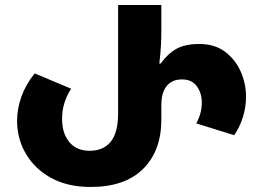

<svg xmlns="http://www.w3.org/2000/svg" viewBox="-20 -734 1036 764"><path d="M341 10Q249 10 183.5 -26Q118 -62 83 -122Q48 -182 48 -253Q48 -301 65 -349Q82 -397 118 -442L263 -381Q245 -353 236 -323.5Q227 -294 227 -261Q227 -203 256 -168.5Q285 -134 337 -134Q391 -134 420.5 -170Q450 -206 450 -284V-714H622V-614Q622 -585 620.5 -554Q619 -523 614 -481H619Q648 -521 682.5 -540Q717 -559 773 -559Q834 -559 875 -528.5Q916 -498 937.5 -450Q959 -402 959 -349Q959 -308 946.5 -268Q934 -228 912 -196L761 -243Q783 -283 783 -326Q783 -363 763.5 -390.5Q744 -418 704 -418Q665 -418 643.5 -392Q622 -366 622 -316V-258Q622 -134 549.5 -62Q477 10 341 10Z"/></svg>

Font: Noto Sans Georgian ExtraBold
Style: Regular
Weight: 800
Designer: Monotype Design Team, Akaki Razmadze
Foundry: Google LLC
Version: Version 2.005; ttfautohint (v1.8.4.7-5d5b)